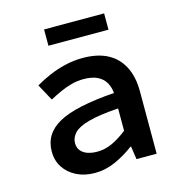

<svg xmlns="http://www.w3.org/2000/svg" viewBox="-103 -762 806 865"><g transform="rotate(-15 300.0 -330.0)"><path d="M235 12Q187 12 150 -6.5Q113 -25 92 -57Q71 -89 71 -132Q71 -214 149.5 -257.5Q228 -301 410 -314Q408 -341 395.5 -363Q383 -385 358 -397.5Q333 -410 293 -410Q265 -410 238 -403Q211 -396 184.5 -384Q158 -372 132 -358L90 -435Q120 -453 156 -468.5Q192 -484 232 -493.5Q272 -503 314 -503Q383 -503 429.5 -478.5Q476 -454 500.5 -406.5Q525 -359 525 -291V0H431L422 -61H419Q380 -31 332.5 -9.5Q285 12 235 12ZM270 -78Q307 -78 341.5 -94.5Q376 -111 410 -138V-242Q322 -236 272 -222.5Q222 -209 202 -188Q182 -167 182 -141Q182 -119 194 -105Q206 -91 225.5 -84.5Q245 -78 270 -78ZM180 -596V-672H460V-596Z"/></g></svg>

Font: Source Code Pro ExtraLight SemiBold
Style: Regular
Weight: 600
Monospace: yes
Version: Version 1.018;hotconv 1.0.116;makeotfexe 2.5.65601